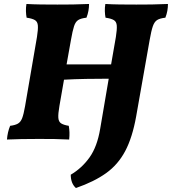

<svg xmlns="http://www.w3.org/2000/svg" viewBox="-20 -699 865 966"><path d="M15 3Q18 -35 31 -66Q56 -69 70 -77Q84 -85 91.5 -104.5Q99 -124 106 -164L166 -513Q172 -551 170.5 -570.5Q169 -590 155.5 -598Q142 -606 114 -610Q111 -625 110.5 -643Q110 -661 113 -679Q148 -677 186.5 -676.5Q225 -676 269 -676Q306 -676 346.5 -676.5Q387 -677 428 -679Q428 -662 425 -645Q422 -628 415 -610Q388 -607 374 -598.5Q360 -590 352.5 -567Q345 -544 337 -498L315 -375H539L563 -513Q569 -551 567.5 -570.5Q566 -590 552.5 -598Q539 -606 511 -610Q508 -625 507.5 -643Q507 -661 510 -679Q544 -677 583 -676.5Q622 -676 666 -676Q703 -676 743.5 -676.5Q784 -677 825 -679Q825 -662 822 -645Q819 -628 812 -610Q785 -607 771 -598.5Q757 -590 749 -567Q741 -544 733 -498L665 -113Q646 -7 610 61Q574 129 514 172Q454 215 362 247Q336 224 336 180Q392 147 430.5 93Q469 39 484 -51L527 -303Q474 -303 414 -302Q354 -301 302 -298L279 -166Q272 -126 273.5 -106Q275 -86 288 -78Q301 -70 326 -66Q329 -49 329.5 -32.5Q330 -16 328 3Q289 1 254.5 0.5Q220 0 176 0Q79 0 15 3Z"/></svg>

Font: Vollkorn ExtraBold
Style: Italic
Weight: 800
Italic angle: -11°
Designer: Friedrich Althausen
Foundry: Friedrich Althausen
Version: Version 5.000; ttfautohint (v1.8.3)